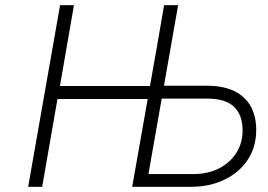

<svg xmlns="http://www.w3.org/2000/svg" viewBox="-20 -720 1034 740"><path d="M88.5 0 211.5 -700H265L211 -388.5H558.5L612.5 -700H666.5L543.5 0H489.5L549.5 -338.5H201.5L142.5 0ZM489.5 0 613 -700H666L611.5 -389.5H778Q841 -389.5 883.2 -368.8Q925.5 -348 946.5 -310Q967.5 -272 967.5 -219.5Q967.5 -153.5 934.8 -104.2Q902 -55 845 -27.5Q788 0 715 0ZM551 -49H723Q781 -49 824 -71Q867 -93 891 -131Q915 -169 915 -217.5Q915 -276.5 882.2 -308.2Q849.5 -340 778.5 -340H603Z"/></svg>

Font: Overpass ExtraLight
Style: Italic
Weight: 250
Italic angle: -10°
Designer: Delve Withrington, Dave Bailey, Thomas Jockin
Foundry: Delve Fonts LLC
Version: Version 4.000